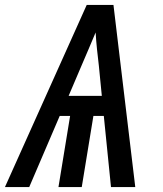

<svg xmlns="http://www.w3.org/2000/svg" viewBox="-39 -755 659 775"><path d="M-19 0 311 -735H419L507 0H409L380 -287H338L291 0H197L244 -287H202L79 0ZM238 -368H372L360 -490Q356 -523 352.5 -556.5Q349 -590 347 -624Q333 -590 318.5 -556.5Q304 -523 290 -490Z"/></svg>

Font: Iosevka SmBd Ex Obl
Style: Regular
Weight: 600
Width: 7
Italic angle: -9°
Monospace: yes
Designer: Belleve Invis
Foundry: Belleve Invis
Version: Version 32.5.0; ttfautohint (v1.8.4)